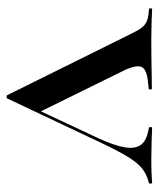

<svg xmlns="http://www.w3.org/2000/svg" viewBox="28 -483 465 561"><g transform="rotate(90 260.5 -202.5)"><path d="M258.9 10.5 76.6 -357.3Q68.5 -374.2 61.3 -383.5Q54 -392.7 44.8 -397.6Q35.5 -402.4 20.2 -404L4.8 -405.6V-414.5Q23.4 -413.7 45.6 -412.9Q67.7 -412.1 92.7 -412.1H98.4H102.4Q131.5 -412.1 156.9 -412.5Q182.3 -412.9 203.6 -413.3Q225 -413.7 241.1 -413.7V-404.8L220.2 -402.4Q183.9 -399.2 176.2 -384.7Q168.5 -370.2 184.7 -334.7L307.3 -85.5L300 -78.2L383.9 -257.3Q405.6 -304.8 410.5 -334.7Q415.3 -364.5 403.6 -381Q391.9 -397.6 362.1 -403.2L351.6 -405.6V-414.5Q371 -413.7 395.6 -412.9Q420.2 -412.1 449.2 -412.1Q471 -412.1 487.1 -412.9Q503.2 -413.7 516.1 -414.5V-405.6L508.1 -403.2Q487.9 -397.6 472.2 -385.1Q456.5 -372.6 439.5 -345.6Q422.6 -318.5 397.6 -266.1L266.9 10.5Z"/></g></svg>

Font: Playfair 144pt SemiExpanded Medium
Style: Regular
Weight: 500
Width: 6
Designer: Claus Eggers Sørensen
Foundry: Claus Eggers Sørensen
Version: Version 2.203